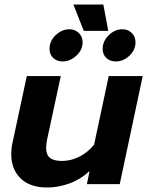

<svg xmlns="http://www.w3.org/2000/svg" viewBox="-20 -818 655 853"><path d="M306 -798H439L461 -681H352ZM200 -601Q200 -636 227.5 -662Q255 -688 288 -688Q313 -688 330 -671.5Q347 -655 347 -630Q347 -596 319 -570.5Q291 -545 258 -545Q233 -545 216.5 -560.5Q200 -576 200 -601ZM436 -600Q436 -635 463 -661.5Q490 -688 524 -688Q549 -688 565.5 -671.5Q582 -655 582 -630Q582 -596 555 -570.5Q528 -545 494 -545Q469 -545 452.5 -560.5Q436 -576 436 -600ZM30 -133Q30 -160 35 -181L99 -480H250L189 -197Q185 -178 185 -161Q185 -130 202 -116.5Q219 -103 256 -103Q294 -103 331 -121Q368 -139 398 -175L463 -480H614L512 0H366L378 -58Q338 -21 288.5 -3Q239 15 189 15Q113 15 71.5 -25.5Q30 -66 30 -133Z"/></svg>

Font: Prompt SemiBold
Style: Italic
Weight: 600
Italic angle: -12°
Designer: Katatrad Team
Foundry: CadsonDemak
Version: Version 1.001